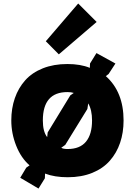

<svg xmlns="http://www.w3.org/2000/svg" viewBox="-20 -1007 775 1103"><path d="M383.8 -459 403.8 -473.1Q389.2 -478 367.2 -478Q226.1 -478 226.1 -314.9Q226.1 -251 251 -219.2L253.9 -246.1ZM508.8 -314.9Q508.8 -375.5 486.8 -413.1L481.9 -380.9L355 -174.8L332 -158.2Q342.8 -150.9 368.2 -150.9Q439 -150.9 473.9 -193.1Q508.8 -235.4 508.8 -314.9ZM689.9 -314.9Q689.9 -245.1 669.9 -186.5Q649.9 -127.9 610.8 -83.5Q571.8 -39.1 510 -13.9Q448.2 11.2 369.1 11.2Q293.9 11.2 238.8 -9.8L237.8 17.1L201.2 76.2L96.2 14.2L130.9 -43.9L149.9 -57.1Q101.1 -99.1 73 -169.9Q44.9 -240.7 44.9 -314.9Q44.9 -384.3 65.2 -442.9Q85.4 -501.5 124.8 -545.7Q164.1 -589.8 226.1 -614.5Q288.1 -639.2 367.2 -639.2Q442.4 -639.2 496.1 -617.2L497.1 -642.1L534.2 -702.1L643.1 -642.1L604 -582L587.9 -569.8Q689.9 -479 689.9 -314.9ZM429.2 -986.8 535.2 -880.9 317.9 -694.8 243.2 -770Z"/></svg>

Font: Sinkin Sans 800 Black
Style: Regular
Weight: 900
Designer: Keith Bates
Foundry: K-Type
Version: Sinkin Sans (version 1.0)  by Keith Bates   •   © 2014   www